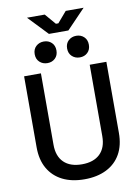

<svg xmlns="http://www.w3.org/2000/svg" viewBox="-112 -1138 893 1225"><g transform="rotate(-10 334.5 -525.5)"><path d="M335 14Q252 14 192.5 -16Q133 -46 100.5 -102.5Q68 -159 68 -240V-700H177V-237Q177 -163 218 -123Q259 -83 335 -83Q411 -83 452 -123Q493 -163 493 -237V-700H601V-240Q601 -159 569 -102.5Q537 -46 477 -16Q417 14 335 14ZM440 -757Q410 -757 389.5 -776Q369 -795 369 -827Q369 -859 389.5 -878Q410 -897 440 -897Q470 -897 490 -878Q510 -859 510 -827Q510 -795 490 -776Q470 -757 440 -757ZM230 -757Q200 -757 179.5 -776Q159 -795 159 -827Q159 -859 179.5 -878Q200 -897 230 -897Q260 -897 280 -878Q300 -859 300 -827Q300 -795 280 -776Q260 -757 230 -757ZM271 -939 151 -1065H266L326 -995H342L402 -1065H518L397 -939Z"/></g></svg>

Font: Space Grotesk Light Medium
Style: Regular
Weight: 500
Version: Version 2.000